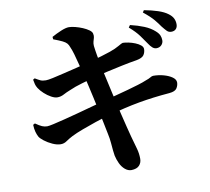

<svg xmlns="http://www.w3.org/2000/svg" viewBox="-92 -922 1183 1084"><g transform="rotate(-10 500.0 -380.5)"><path d="M834 -595Q822 -595 811.5 -604Q801 -613 790 -630Q776 -651 756 -678.5Q736 -706 700 -737L709 -750Q752 -740 787.5 -725.5Q823 -711 847 -689Q863 -675 868.5 -661.5Q874 -648 874 -634Q874 -618 863 -606.5Q852 -595 834 -595ZM576 58Q556 58 539 43.5Q522 29 511.5 6.5Q501 -16 496 -39Q494 -50 492 -69Q490 -88 488 -113.5Q486 -139 480 -166Q473 -200 465.5 -237.5Q458 -275 450 -312Q442 -349 434.5 -384Q427 -419 420 -448.5Q413 -478 408 -500Q397 -542 388 -578Q379 -614 371 -641.5Q363 -669 356 -684Q351 -699 343 -708Q335 -717 318.5 -725Q302 -733 268 -746L267 -760Q292 -774 320.5 -786Q349 -798 367 -798Q382 -798 403.5 -792.5Q425 -787 445 -778.5Q465 -770 479.5 -759.5Q494 -749 496 -738Q499 -725 496 -714.5Q493 -704 490 -693.5Q487 -683 488 -669Q491 -643 497 -609.5Q503 -576 513 -527Q531 -446 545 -383Q559 -320 570.5 -272Q582 -224 591 -188.5Q600 -153 606 -130Q619 -83 627 -55Q635 -27 635 4Q635 26 621 41.5Q607 57 576 58ZM208 -155Q187 -155 161.5 -166.5Q136 -178 116 -193.5Q96 -209 90 -220Q83 -233 78.5 -249.5Q74 -266 73 -290L84 -296Q107 -280 121 -274Q135 -268 150 -268Q160 -268 186.5 -274Q213 -280 251 -289.5Q289 -299 331.5 -310.5Q374 -322 416 -333.5Q458 -345 492 -354Q528 -364 563.5 -373Q599 -382 632.5 -391.5Q666 -401 694.5 -409.5Q723 -418 744 -427Q762 -433 771.5 -439Q781 -445 788 -445Q819 -445 848 -437Q877 -429 896 -415.5Q915 -402 915 -385Q915 -368 905 -352Q895 -336 862 -333Q813 -329 769.5 -323.5Q726 -318 684 -310.5Q642 -303 597.5 -292.5Q553 -282 500 -267Q464 -258 423 -244Q382 -230 344.5 -216Q307 -202 281 -189Q258 -177 242.5 -166Q227 -155 208 -155ZM235 -419Q220 -419 200 -430Q180 -441 162 -457.5Q144 -474 133 -491Q125 -504 122.5 -514.5Q120 -525 117 -541L127 -547Q145 -536 157 -530.5Q169 -525 188 -525Q200 -525 228 -531Q256 -537 293 -546Q330 -555 369.5 -564.5Q409 -574 442 -583Q490 -596 519 -604.5Q548 -613 571 -621Q605 -633 625 -645Q645 -657 651 -658Q664 -658 683.5 -654Q703 -650 721.5 -642.5Q740 -635 752 -625Q764 -615 764 -603Q764 -584 754 -569Q744 -554 711 -548Q672 -542 625 -532Q578 -522 535.5 -512.5Q493 -503 467 -496Q428 -485 386 -473Q344 -461 313 -447Q290 -438 272.5 -428.5Q255 -419 235 -419ZM933 -672Q918 -672 908 -682Q898 -692 883 -711Q871 -729 852 -752Q833 -775 793 -807L801 -819Q844 -811 879 -799.5Q914 -788 935 -772Q954 -758 961.5 -742.5Q969 -727 969 -709Q969 -692 959.5 -682Q950 -672 933 -672Z"/></g></svg>

Font: Noto Serif JP ExtraBold
Style: Regular
Weight: 800
Designer: Ryoko NISHIZUKA 西塚涼子 (kana & ideographs); Frank Grießhammer (Latin, Greek & Cyrillic); Wenlong ZHANG 张文龙 (bopomofo); San
Foundry: Adobe
Version: Version 2.003-H1;hotconv 1.1.1;makeotfexe 2.6.0